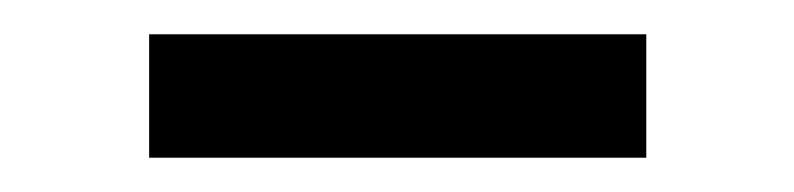

<svg xmlns="http://www.w3.org/2000/svg" viewBox="-20 -373 463 112"><path d="M357 -281H67V-353H357Z"/></svg>

Font: 42dot Sans Light
Style: Regular
Weight: 400
Version: Version 1.000